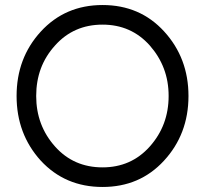

<svg xmlns="http://www.w3.org/2000/svg" viewBox="-20 -732 815 764"><path d="M388 -712Q239 -712 142 -606Q46 -501 46 -350Q46 -199 142 -93Q239 12 388 12Q536 12 632 -92Q730 -198 730 -350Q730 -501 633 -607Q537 -712 388 -712ZM388 -634Q502 -634 576 -551Q613 -509 632 -459Q651 -409 651 -350Q651 -233 576 -149Q502 -66 388 -66Q273 -66 199 -149Q124 -233 124 -350Q124 -409 142.5 -459Q161 -509 199 -551Q273 -634 388 -634Z"/></svg>

Font: Unageo
Style: Regular
Weight: 400
Designer: Richard Sepsi
Foundry: Richard Sepsi
Version: Version 2.000